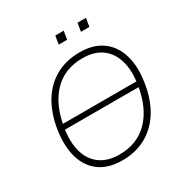

<svg xmlns="http://www.w3.org/2000/svg" viewBox="-198 -1038 1156 1203"><g transform="rotate(-30 379.5 -436.0)"><path d="M100 -339 106 -377H702L696 -339ZM86 -363Q104 -475 152.5 -553Q201 -631 276 -672Q351 -713 447 -713Q547 -713 610.5 -666.5Q674 -620 698.5 -536.5Q723 -453 705 -342Q688 -231 639 -152.5Q590 -74 515 -33Q440 8 343 8Q244 8 180.5 -38Q117 -84 93 -167.5Q69 -251 86 -363ZM129 -353Q113 -254 133.5 -182.5Q154 -111 208 -72Q262 -33 346 -33Q476 -33 557 -117Q638 -201 662 -352Q678 -450 657 -522Q636 -594 582.5 -633Q529 -672 445 -672Q315 -672 234.5 -588.5Q154 -505 129 -353ZM520 -820 530 -880H591L581 -820ZM359 -820 369 -880H430L420 -820Z"/></g></svg>

Font: Mulish ExtraLight
Style: Italic
Weight: 200
Italic angle: -9°
Designer: Vernon Adams
Foundry: Vernon Adams
Version: Version 3.603